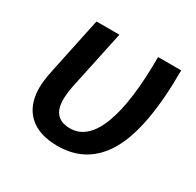

<svg xmlns="http://www.w3.org/2000/svg" viewBox="-125 -679 846 829"><g transform="rotate(30 298.0 -265.0)"><path d="M253.9 9.8Q160.6 9.8 110.8 -37.1Q61 -84 61 -169.9Q61 -204.6 73.2 -262.2L131.8 -540H246.1L187 -262.2Q175.8 -211.9 175.8 -176.8Q175.8 -83 263.2 -83Q349.6 -83 394.3 -199Q439 -314.9 439 -540H554.2Q554.2 -253.4 479 -121.8Q403.8 9.8 253.9 9.8Z"/></g></svg>

Font: Open Sans Semibold
Style: Italic
Weight: 600
Italic angle: -12°
Foundry: Ascender Corporation
Version: Version 1.10